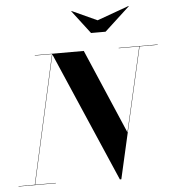

<svg xmlns="http://www.w3.org/2000/svg" viewBox="-101 -1045 1002 1113"><g transform="rotate(-5 399.5 -488.5)"><path d="M503 -920 356.5 -987 355 -985.5 458.5 -850H543L690 -985.5L688.5 -987ZM-37.5 -2V0H179.5V-2H59L224 -746L551 10H559.5L732 -748H837.5V-750H610.5V-748H730L618.5 -258L407.5 -750H122.5V-748H222.5L57 -2Z"/></g></svg>

Font: Bodoni* 96pt
Style: Bold Italic
Weight: 700
Italic angle: -13°
Version: Version 2.3